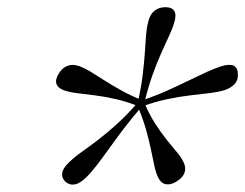

<svg xmlns="http://www.w3.org/2000/svg" viewBox="-20 -806 682 534"><path d="M381 -518H362.5Q372.5 -562 376.8 -597Q381 -632 382.8 -659.2Q384.5 -686.5 386.2 -708Q388 -729.5 392.5 -746.5Q397.5 -766.5 409.8 -776.2Q422 -786 440.5 -786Q457.5 -786 464.2 -776.2Q471 -766.5 465.5 -746.5Q461 -729.5 451 -708Q441 -686.5 428.8 -659.2Q416.5 -632 404 -597Q391.5 -562 381 -518ZM371 -525.5Q411.5 -539 445 -554Q478.5 -569 506.5 -582.8Q534.5 -596.5 557.2 -606.8Q580 -617 598 -622.5Q619 -628.5 630 -623.2Q641 -618 641.5 -600.5Q643 -584.5 633 -572.8Q623 -561 602 -554.5Q584 -549.5 560.8 -546.8Q537.5 -544 509 -540.8Q480.5 -537.5 446.5 -530.5Q412.5 -523.5 372.5 -509ZM377 -526.5 366.5 -510Q332.5 -523.5 301.5 -530.5Q270.5 -537.5 243.8 -540.8Q217 -544 195.2 -546.8Q173.5 -549.5 158.5 -554.5Q141 -561 137 -572.8Q133 -584.5 143.5 -601.5Q153 -617 167.5 -622.8Q182 -628.5 199 -622.5Q214.5 -617 231.5 -606.8Q248.5 -596.5 269.5 -583Q290.5 -569.5 317 -554.8Q343.5 -540 377 -526.5ZM365 -523 377.5 -513.5Q346.5 -477.5 323.2 -446.8Q300 -416 281.8 -390.5Q263.5 -365 248.2 -345.2Q233 -325.5 219 -312Q186.5 -280 162 -300.5Q151 -311 153 -324.8Q155 -338.5 171.5 -354Q185.5 -368 206 -382.5Q226.5 -397 251.8 -416.2Q277 -435.5 305.8 -461.5Q334.5 -487.5 365 -523ZM362 -513 380.5 -522.5Q395.5 -487 412.2 -461.2Q429 -435.5 444.5 -416.2Q460 -397 472.2 -382.5Q484.5 -368 491 -354Q498 -338.5 493 -325Q488 -311.5 470 -300.5Q454 -291 440.8 -293.8Q427.5 -296.5 420 -312Q413.5 -325.5 409.2 -345.2Q405 -365 399.8 -390.5Q394.5 -416 385.8 -446.8Q377 -477.5 362 -513Z"/></svg>

Font: Fraunces Light
Style: Italic
Weight: 300
Italic angle: -16°
Version: Version 1.000;[b76b70a41]